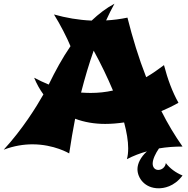

<svg xmlns="http://www.w3.org/2000/svg" viewBox="-87 -784 1013 1035"><path d="M897 162C860 147 828 123 807 95C804 117 786 132 766 132C748 132 736 118 736 98C736 74 752 42 770 16C811 9 853 6 897 6C855 -54 817 -117 783 -185C814 -198 845 -213 875 -230C842 -289 817 -356 797 -433C765 -409 734 -387 701 -368C661 -470 628 -578 600 -689C562 -681 523 -676 485 -674C499 -705 514 -735 530 -764C485 -740 445 -709 407 -673C336 -676 268 -688 204 -706C238 -652 275 -579 293 -535C249 -471 211 -401 176 -329V-328C150 -339 123 -351 97 -365C111 -331 128 -301 147 -275C109 -208 35 -88 -67 23C-12 2 41 -6 88 -6C205 -6 286 43 286 43C296 -22 306 -84 318 -144C368 -125 423 -116 480 -116C513 -116 548 -119 582 -124C596 -72 604 -24 604 15C604 37 602 57 597 74C632 56 668 42 705 32C671 63 654 98 654 128C654 175 693 231 768 231C794 231 851 224 897 162ZM522 -296C482 -287 442 -283 401 -283C384 -283 367 -284 350 -285C371 -366 393 -441 418 -511C458 -438 493 -365 522 -296Z"/></svg>

Font: Shojumaru
Style: Regular
Weight: 400
Designer: Astigmatic (AOETI)
Foundry: Astigmatic (AOETI)
Version: Version 1.000